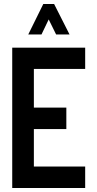

<svg xmlns="http://www.w3.org/2000/svg" viewBox="-20 -938 484 958"><path d="M121 -766 196 -918H250L327 -766H260L223 -841L187 -766ZM41 0V-700H405V-594H149V-401H311V-294H149V-107H405V0Z"/></svg>

Font: Stick No Bills ExtraLight SemiBold
Style: Regular
Weight: 600
Version: Version 2.000